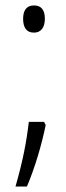

<svg xmlns="http://www.w3.org/2000/svg" viewBox="-20 -556 243 706"><path d="M65 -487C65 -455 77 -436 105 -436C129 -436 145 -453 145 -487C145 -519 132 -536 105 -536C77 -536 65 -517 65 -487ZM148 -96 142 -108H86C77 -32 65 31 37 130H79C109 59 133 -23 148 -96Z"/></svg>

Font: Noto Sans Thai Looped ExtraCondensed Light
Style: Regular
Weight: 300
Width: 2
Designer: Sasikarn Vongin, Ben Mitchell
Foundry: The Fontpad Ltd
Version: Version 1.001